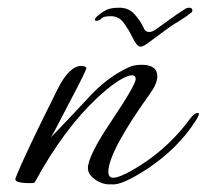

<svg xmlns="http://www.w3.org/2000/svg" viewBox="-20 -468 536 498"><path d="M470 -448Q479 -448 479 -441Q479 -436 473 -433Q463 -425 455 -420Q447 -415 441 -411Q428 -404 408 -389Q388 -374 362 -355Q351 -347 344 -347Q335 -347 322 -374Q315 -389 302 -407.5Q289 -426 268 -426Q260 -426 253.5 -425Q247 -424 242 -419Q236 -414 230 -414Q226 -414 226 -417Q226 -420 231 -425Q245 -437 256.5 -442.5Q268 -448 290 -448Q314 -448 329.5 -430.5Q345 -413 353 -395Q357 -385 367 -385Q375 -385 386 -393Q406 -407 421.5 -418.5Q437 -430 462 -446Q464 -447 466 -447.5Q468 -448 470 -448ZM270 10Q248 12 228 -1.5Q208 -15 208 -32Q208 -63 267 -151Q332 -248 332 -263Q332 -272 323 -273Q294 -271 233 -215Q146 -134 70 5Q68 7 59 7Q16 7 20 -5Q31 -34 58.5 -92Q86 -150 130 -238Q160 -297 191 -297Q201 -297 204 -292Q206 -289 162 -206Q141 -166 129 -142.5Q117 -119 112 -112Q129 -129 152.5 -154Q176 -179 207 -212Q256 -267 315 -294Q329 -300 347 -300Q388 -300 388 -270Q388 -251 369 -225Q261 -74 261 -22Q261 -11 268 -8Q284 -1 347 -41Q421 -89 473 -160Q484 -175 493 -175Q496 -175 496 -173Q496 -168 487 -154Q443 -85 365 -32Q295 14 270 10Z"/></svg>

Font: Ephesis
Style: Regular
Weight: 400
Designer: Robert E. Leuschke
Foundry: Robert E. Leuschke
Version: Version 1.010; ttfautohint (v1.8.3)